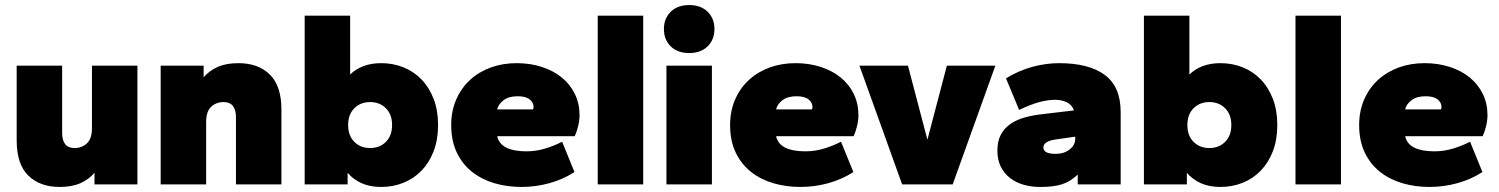

<svg xmlns="http://www.w3.org/2000/svg" viewBox="-20 -730 5934 760"><path d="M216 10Q138 10 92 -35Q46 -80 46 -174V-470H226V-203Q226 -175 238 -159.5Q250 -144 275 -144Q304 -144 324 -162.5Q344 -181 344 -223V-470H524V0H354V-46Q332 -20 298.5 -5Q265 10 216 10Z M914 0V-267Q914 -295 902 -310.5Q890 -326 865 -326Q836 -326 816 -307.5Q796 -289 796 -247V0H616V-470H786V-424Q808 -450 841.5 -465Q875 -480 924 -480Q1002 -480 1048 -435Q1094 -390 1094 -296V0Z M1489 10Q1444 10 1411 -5Q1378 -20 1356 -46V0H1186V-668H1366V-435Q1387 -456 1418 -468Q1449 -480 1489 -480Q1536 -480 1577 -463.5Q1618 -447 1648.5 -415.5Q1679 -384 1696.5 -338.5Q1714 -293 1714 -235Q1714 -177 1696.5 -131.5Q1679 -86 1648.5 -54.5Q1618 -23 1577 -6.5Q1536 10 1489 10ZM1445 -144Q1483 -144 1507.5 -168.5Q1532 -193 1532 -235Q1532 -277 1507.5 -301.5Q1483 -326 1445 -326Q1407 -326 1382.5 -301.5Q1358 -277 1358 -235Q1358 -193 1382.5 -168.5Q1407 -144 1445 -144Z M2044 10Q1988 10 1938 -4.5Q1888 -19 1849.5 -49Q1811 -79 1788.5 -125.5Q1766 -172 1766 -235Q1766 -291 1786 -336.5Q1806 -382 1841 -414Q1876 -446 1923 -463Q1970 -480 2025 -480Q2079 -480 2125 -465Q2171 -450 2204 -423Q2237 -396 2255.5 -358Q2274 -320 2274 -274Q2274 -254 2268.5 -231Q2263 -208 2255 -191H1948Q1955 -160 1984.5 -145.5Q2014 -131 2064 -131Q2102 -131 2138 -142Q2174 -153 2205 -169L2254 -49Q2209 -20 2155 -5Q2101 10 2044 10ZM2029 -349Q1994 -349 1973.5 -333.5Q1953 -318 1948 -297H2090Q2092 -303 2092 -307Q2092 -324 2076.5 -336.5Q2061 -349 2029 -349Z M2346 0V-668H2526V0Z M2618 0V-470H2798V0ZM2708 -520Q2662 -520 2635 -546.5Q2608 -573 2608 -615Q2608 -657 2635 -683.5Q2662 -710 2708 -710Q2754 -710 2781 -683.5Q2808 -657 2808 -615Q2808 -573 2781 -546.5Q2754 -520 2708 -520Z M3148 10Q3092 10 3042 -4.5Q2992 -19 2953.5 -49Q2915 -79 2892.5 -125.5Q2870 -172 2870 -235Q2870 -291 2890 -336.5Q2910 -382 2945 -414Q2980 -446 3027 -463Q3074 -480 3129 -480Q3183 -480 3229 -465Q3275 -450 3308 -423Q3341 -396 3359.5 -358Q3378 -320 3378 -274Q3378 -254 3372.5 -231Q3367 -208 3359 -191H3052Q3059 -160 3088.5 -145.5Q3118 -131 3168 -131Q3206 -131 3242 -142Q3278 -153 3309 -169L3358 -49Q3313 -20 3259 -5Q3205 10 3148 10ZM3133 -349Q3098 -349 3077.5 -333.5Q3057 -318 3052 -297H3194Q3196 -303 3196 -307Q3196 -324 3180.5 -336.5Q3165 -349 3133 -349Z M3551 0 3382 -470H3574L3651 -177L3728 -470H3920L3751 0Z M4097 10Q4063 10 4032.5 1.5Q4002 -7 3978.5 -25Q3955 -43 3941.5 -70Q3928 -97 3928 -134Q3928 -171 3941.5 -196.5Q3955 -222 3978.5 -238.5Q4002 -255 4032.5 -264Q4063 -273 4097 -277L4231 -293Q4223 -316 4202 -325.5Q4181 -335 4157 -335Q4128 -335 4094.5 -326Q4061 -317 4014 -295L3962 -420Q4015 -452 4068.5 -466Q4122 -480 4172 -480Q4290 -480 4353 -433.5Q4416 -387 4416 -286V0H4246V-39Q4231 -25 4216 -15.5Q4201 -6 4183.5 -0.5Q4166 5 4145 7.5Q4124 10 4097 10ZM4159 -121Q4192 -121 4214 -138.5Q4236 -156 4236 -180V-189L4159 -178Q4110 -171 4110 -146Q4110 -121 4159 -121Z M4811 10Q4766 10 4733 -5Q4700 -20 4678 -46V0H4508V-668H4688V-435Q4709 -456 4740 -468Q4771 -480 4811 -480Q4858 -480 4899 -463.5Q4940 -447 4970.5 -415.5Q5001 -384 5018.5 -338.5Q5036 -293 5036 -235Q5036 -177 5018.5 -131.5Q5001 -86 4970.5 -54.5Q4940 -23 4899 -6.5Q4858 10 4811 10ZM4767 -144Q4805 -144 4829.5 -168.5Q4854 -193 4854 -235Q4854 -277 4829.5 -301.5Q4805 -326 4767 -326Q4729 -326 4704.5 -301.5Q4680 -277 4680 -235Q4680 -193 4704.5 -168.5Q4729 -144 4767 -144Z M5108 0V-668H5288V0Z M5638 10Q5582 10 5532 -4.5Q5482 -19 5443.5 -49Q5405 -79 5382.5 -125.5Q5360 -172 5360 -235Q5360 -291 5380 -336.5Q5400 -382 5435 -414Q5470 -446 5517 -463Q5564 -480 5619 -480Q5673 -480 5719 -465Q5765 -450 5798 -423Q5831 -396 5849.5 -358Q5868 -320 5868 -274Q5868 -254 5862.5 -231Q5857 -208 5849 -191H5542Q5549 -160 5578.5 -145.5Q5608 -131 5658 -131Q5696 -131 5732 -142Q5768 -153 5799 -169L5848 -49Q5803 -20 5749 -5Q5695 10 5638 10ZM5623 -349Q5588 -349 5567.5 -333.5Q5547 -318 5542 -297H5684Q5686 -303 5686 -307Q5686 -324 5670.5 -336.5Q5655 -349 5623 -349Z"/></svg>

Font: Celebes Black
Style: Regular
Weight: 900
Designer: Anugrah Pasau
Foundry: Lafontype
Version: Version 1.000; ttfautohint (v1.8.4)